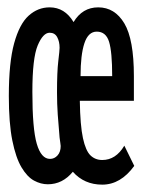

<svg xmlns="http://www.w3.org/2000/svg" viewBox="-20 -490 390 522"><path d="M258 12Q209 12 178 -23Q150 11 110 11Q91 11 72.5 1Q54 -9 38.5 -35Q23 -61 13.5 -108Q4 -155 4 -229Q4 -320 18.5 -372.5Q33 -425 58 -447.5Q83 -470 115 -470Q156 -470 180 -430Q204 -470 247 -470Q292 -470 318 -426.5Q344 -383 344 -283V-216H197Q198 -149 205.5 -114.5Q213 -80 226 -67.5Q239 -55 258 -55Q295 -55 318 -94L345 -39Q308 12 258 12ZM199 -283H285Q285 -349 276.5 -376.5Q268 -404 243 -404Q220 -404 209.5 -372.5Q199 -341 199 -283ZM116 -58Q128 -58 136.5 -67.5Q145 -77 145 -93Q145 -96 144 -101.5Q143 -107 142 -116Q139 -149 137 -178.5Q135 -208 135 -239Q135 -295 138.5 -324Q142 -353 142 -360Q142 -377 135.5 -389Q129 -401 115 -401Q97 -401 82.5 -366.5Q68 -332 68 -240Q68 -140 80 -99Q92 -58 116 -58Z"/></svg>

Font: Inconsolata ExtraCondensed SemiBold
Style: Regular
Weight: 600
Width: 2
Monospace: yes
Designer: Raph Levien, Cyreal, Brenton Simpson
Foundry: Raph Levien, Cyreal, Google
Version: Version 3.001; ttfautohint (v1.8.2.53-6de2)